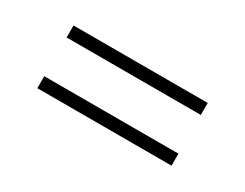

<svg xmlns="http://www.w3.org/2000/svg" viewBox="-37 -593 654 513"><g transform="rotate(30 290.0 -337.0)"><path d="M83 -278H497V-241H83ZM83 -434.5H497V-397.5H83Z"/></g></svg>

Font: LatoLatin Light
Style: Regular
Weight: 300
Designer: Lukasz Dziedzic with Adam Twardoch and Botio Nikoltchev
Foundry: tyPoland Lukasz Dziedzic
Version: Version 2.015; 2015-08-06; http://www.latofonts.com/